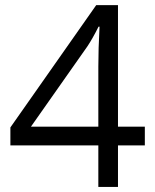

<svg xmlns="http://www.w3.org/2000/svg" viewBox="-20 -738 612 758"><path d="M551.8 -164.1H445.8V0H368.2V-164.1H21V-234.9L359.9 -717.8H445.8V-237.8H551.8ZM368.2 -237.8V-475.1Q368.2 -544.9 373 -632.8H369.1Q345.7 -585.9 325.2 -555.2L102.1 -237.8Z"/></svg>

Font: f01136030
Style: Regular
Weight: 400
Foundry: Ascender Corporation
Version: Version 1.10